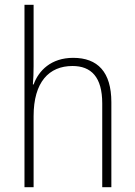

<svg xmlns="http://www.w3.org/2000/svg" viewBox="-20 -831 562 800"><path d="M120 -555V-811H82V-51H120V-347C120 -489 184 -556 282 -556C360 -556 406 -510 406 -400V-51H444V-405C444 -531 387 -590 285 -590C193 -590 141 -537 120 -479H117C119 -505 120 -525 120 -555Z"/></svg>

Font: Noto Sans Tamil UI SemiCondensed ExtraLight
Style: Regular
Weight: 200
Width: 4
Designer: Jelle Bosma - Monotype Design Team
Foundry: Monotype Imaging Inc.
Version: Version 2.004